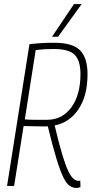

<svg xmlns="http://www.w3.org/2000/svg" viewBox="-20 -922 454 952"><path d="M15 0 126 -703Q161 -707 189 -708.5Q217 -710 249 -710Q340 -710 377 -672.5Q414 -635 414 -554Q414 -448 370 -381.5Q326 -315 251 -300Q272 -212 288 -158Q304 -104 318 -75Q332 -46 344 -36Q356 -26 368 -25Q369 -25 372 -25.5Q375 -26 378 -27L379 5Q376 7 370.5 8.5Q365 10 360 10Q341 10 325 -1Q309 -12 293.5 -44Q278 -76 259.5 -136.5Q241 -197 217 -296Q214 -296 211 -296L208 -295Q173 -295 147 -296Q121 -297 97 -297L50 0ZM213 -328Q289 -328 334 -390Q379 -452 379 -555Q379 -620 351 -649.5Q323 -679 246 -679Q221 -679 202.5 -678Q184 -677 157 -674L103 -330Q126 -328 151 -328Q176 -328 213 -328ZM238 -740 347 -902H385L268 -740Z"/></svg>

Font: Georama SemiCondensed ExtraLight
Style: Italic
Weight: 200
Width: 4
Italic angle: -9°
Designer: Jean-Baptiste Levee
Foundry: Production Type
Version: Version 1.000